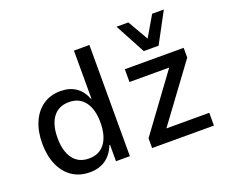

<svg xmlns="http://www.w3.org/2000/svg" viewBox="-122 -943 1349 1144"><g transform="rotate(-20 552.0 -371.5)"><path d="M268 9Q203 9 156 -23Q109 -55 83.5 -113.5Q58 -172 58 -249Q58 -326 83.5 -384Q109 -442 155.5 -474Q202 -506 266 -506Q324 -506 363.5 -478.5Q403 -451 422 -400H425V-705H523V0H435V-104H431Q409 -48 368 -19.5Q327 9 268 9ZM291 -70Q357 -70 392 -117.5Q427 -165 427 -249Q427 -332 392 -379.5Q357 -427 291 -427Q225 -427 190 -380Q155 -333 155 -249Q155 -165 190 -117.5Q225 -70 291 -70ZM664 0V-62L948 -449L954 -416H672V-497H1045V-435L759 -47L753 -81H1056V0ZM815 -560 712 -752H787L862 -622L938 -752H1012L909 -560Z"/></g></svg>

Font: Nunito Sans 7pt SemiCondensed Medium
Style: Regular
Weight: 500
Width: 4
Designer: Vernon Adams
Foundry: Vernon Adams
Version: Version 3.101;gftools[0.9.27]